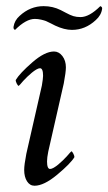

<svg xmlns="http://www.w3.org/2000/svg" viewBox="-20 -590 348 616"><path d="M120.1 -570.3Q149.4 -570.3 174.8 -557.6Q178.2 -556.2 191.7 -548.8Q205.1 -541.5 215.3 -538.3Q225.6 -535.2 238.3 -535.2Q266.6 -535.2 301.8 -570.3Q308.6 -567.9 307.6 -561.5Q304.7 -541 287.1 -525.4Q253.4 -494.1 210.9 -494.1Q186.5 -494.1 157.2 -507.8Q155.3 -508.8 143.8 -514.6Q132.3 -520.5 127.4 -522.5Q122.6 -524.4 112.1 -526.9Q101.6 -529.3 91.8 -529.3Q63.5 -529.3 28.3 -494.1Q22.5 -496.1 23.4 -503.9Q26.4 -524.4 43 -539.1Q76.7 -570.3 120.1 -570.3ZM114.3 -315.4Q118.2 -338.9 118.2 -346.7Q118.2 -371.1 108.4 -371.1Q103.5 -371.1 96.4 -366.9Q89.4 -362.8 82.3 -356.9Q75.2 -351.1 67.6 -343.8Q60.1 -336.4 54.7 -330.6Q49.3 -324.7 44.9 -319.3L40 -314.5Q37.6 -314.5 33.9 -321.5Q30.3 -328.6 30.3 -333Q43 -354.5 83.3 -389.6Q123.5 -424.8 153.3 -424.8Q168.9 -424.8 180.2 -410.2Q191.4 -395.5 191.4 -374Q191.4 -358.4 184.6 -322.3L134.8 -103.5Q130.9 -84 130.9 -72.3Q130.9 -47.9 140.6 -47.9Q145.5 -47.9 152.6 -52Q159.7 -56.2 166.7 -62Q173.8 -67.9 181.4 -75.2Q189 -82.5 194.3 -88.4Q199.7 -94.2 204.1 -99.6L209 -104.5Q211.4 -104.5 215.1 -97.4Q218.8 -90.3 218.8 -85.9Q206.5 -65.4 163.8 -29.8Q121.1 5.9 90.8 5.9Q75.7 5.9 66.7 -8.3Q57.6 -22.5 57.6 -44.9Q57.6 -61 64.5 -96.7Z"/></svg>

Font: Crimson
Style: Italic
Weight: 400
Italic angle: -11°
Version: Version 0.8